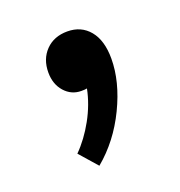

<svg xmlns="http://www.w3.org/2000/svg" viewBox="-69 -184 390 417"><g transform="rotate(-20 126.0 25.0)"><path d="M198 -36Q198 17 169.5 76Q141 135 94 174L58 133Q82 109 100.5 75.5Q119 42 126 7Q122 8 113 8Q90 8 74.5 -9.5Q59 -27 59 -54Q59 -85 78 -104.5Q97 -124 128 -124Q160 -124 179 -101Q198 -78 198 -36Z"/></g></svg>

Font: Sarabun
Style: Regular
Weight: 400
Designer: Suppakit Chalermlarp | Katatrad Co.,Ltd.
Foundry: Cadson Demak Co.,Ltd.
Version: Version 1.000; ttfautohint (v1.6)